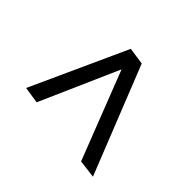

<svg xmlns="http://www.w3.org/2000/svg" viewBox="-97 -660 721 721"><g transform="rotate(-45 263.0 -299.5)"><path d="M99 -506 481 -332 471 -264 41 -93 50 -165 402 -302 89 -440Z"/></g></svg>

Font: Exo 2
Style: Italic
Weight: 400
Italic angle: -8°
Designer: Natanael Gama
Foundry: Natanael Gama
Version: Version 2.010